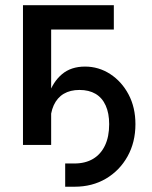

<svg xmlns="http://www.w3.org/2000/svg" viewBox="-20 -560 587 742"><path d="M231.9 161.6V71.8H267.6Q309.6 71.8 339.6 54Q369.6 36.1 385.7 2.2Q401.9 -31.7 401.9 -80.1Q401.9 -122.6 388.4 -152.3Q375 -182.1 349.4 -197.3Q323.7 -212.4 287.1 -212.4Q251.5 -212.4 226.3 -197.5Q201.2 -182.6 187.7 -153.3Q174.3 -124 174.3 -82H151.4Q151.4 -143.6 168 -193.6Q184.6 -243.7 219.5 -273.2Q254.4 -302.7 308.6 -302.7Q361.3 -302.7 405.8 -273.9Q450.2 -245.1 476.8 -195.1Q503.4 -145 503.4 -80.1Q503.4 -10.3 472.9 44.4Q442.4 99.1 389.4 130.4Q336.4 161.6 268.6 161.6ZM419.9 -540V-445.8H177.7V0H68.8V-540Z"/></svg>

Font: V-Inter
Style: Medium-500
Weight: 500
Designer: Rasmus Andersson
Foundry: rsms
Version: Version 4.000;git-4146feb